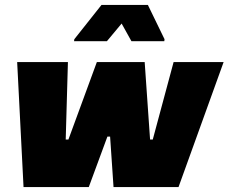

<svg xmlns="http://www.w3.org/2000/svg" viewBox="-20 -763 932 783"><path d="M50 0ZM443 0 429 -206H418L342 0H76L50 -510H257L248 -194H259L375 -510H570L592 -194H603L688 -510H892L708 0ZM282 -595ZM282 -595 283 -603 394 -743H583L651 -603L650 -595H516L476 -667L416 -595Z"/></svg>

Font: Azeri Sans Black
Style: Italic
Weight: 900
Designer: Hector Gatti & Omnibus-Type (original fonts) / Cristiano Sobral (main changes and remastering)
Foundry: Omnibus-Type
Version: Version 0.07;August 21, 2020;FontCreator 13.0.0.2681 64-bit;